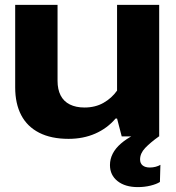

<svg xmlns="http://www.w3.org/2000/svg" viewBox="-20 -557 719 784"><path d="M630 -537V0H477L458 -73H452Q418 -33 369 -11.5Q320 10 260 10Q189 10 140 -15Q91 -40 66.5 -87Q42 -134 42 -200V-537H215V-227Q215 -192 227.5 -167.5Q240 -143 265 -130.5Q290 -118 325 -118Q369 -118 402.5 -137Q436 -156 458 -187V-537ZM543 207Q491 207 460 182.5Q429 158 429 117Q429 68 474 29Q519 -10 600 -35L621 -16L629 0Q594 25 573 47Q552 69 552 94Q552 110 562.5 118.5Q573 127 592 127Q604 127 615.5 124Q627 121 635 116L633 186Q619 195 594.5 201Q570 207 543 207Z"/></svg>

Font: Hubot Sans SemiExpanded
Style: Bold
Weight: 700
Width: 6
Designer: Deni Anggara
Foundry: GitHub, Inc., Subsidiary of Microsoft Corporation
Version: Version 2.000